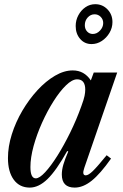

<svg xmlns="http://www.w3.org/2000/svg" viewBox="-20 -862 572 893"><path d="M118.5 10.5Q71 10.5 44 -26.2Q17 -63 17 -127Q17 -180.5 35 -237.5Q53 -294.5 84.2 -347.5Q115.5 -400.5 154.5 -442.8Q193.5 -485 235.8 -509.8Q278 -534.5 318.5 -534.5Q371.5 -534.5 402.5 -488L416 -524.5H525L372 -81Q360 -46.5 379 -46.5Q391 -46.5 411.5 -66.2Q432 -86 476 -140L496.5 -124.5Q446.5 -53.5 406.5 -21.5Q366.5 10.5 327.5 10.5Q267.5 10.5 267.5 -50.5Q267.5 -71.5 274.5 -96Q281.5 -120.5 297.5 -157.5L292.5 -159.5Q242 -69 201 -29.2Q160 10.5 118.5 10.5ZM146.5 -32.5Q163.5 -32.5 190 -61Q216.5 -89.5 246.8 -137.5Q277 -185.5 306.5 -245.5Q336 -305.5 358.5 -368.5Q370 -399.5 373.2 -415.8Q376.5 -432 376.5 -445Q376.5 -493 338.5 -493Q315.5 -493 286.8 -465Q258 -437 229 -391.2Q200 -345.5 175.5 -291Q151 -236.5 136.2 -182.5Q121.5 -128.5 121.5 -85Q121.5 -32.5 146.5 -32.5ZM406 -657Q373.5 -657 352.8 -681Q332 -705 332 -741Q332 -768 344.5 -791.2Q357 -814.5 377.5 -828.5Q398 -842.5 423 -842.5Q456.5 -842.5 479.8 -818.5Q503 -794.5 503 -759.5Q503 -732.5 489.2 -709.2Q475.5 -686 453.5 -671.5Q431.5 -657 406 -657ZM411.5 -704Q430.5 -704 445.2 -719.8Q460 -735.5 460 -755Q460 -772 448.2 -783.8Q436.5 -795.5 420 -795.5Q401.5 -795.5 388 -780.8Q374.5 -766 374.5 -745Q374.5 -727 385.2 -715.5Q396 -704 411.5 -704Z"/></svg>

Font: Libre Caslon Condensed SemiBold Italic
Style: Regular
Weight: 600
Italic angle: -22.583°
Designer: Pablo Impallari, Rodrigo Fuenzalida, Katja Schimmel, Ertekin Erdin
Foundry: Pablo Impallari, Rodrigo Fuenzalida
Version: Version 2.000; ttfautohint (v1.8.4.7-5d5b);gftools[0.9.33]